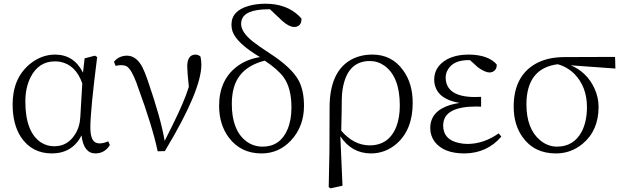

<svg xmlns="http://www.w3.org/2000/svg" viewBox="-20 -823 3398 1047"><path d="M418 -185.5 428.7 -368.2Q392.6 -470.7 306.6 -486.3Q293 -488.3 279.3 -488.3Q190.4 -488.3 146.5 -401.4Q118.2 -344.7 118.2 -269.5Q118.2 -102.5 204.1 -45.9Q236.3 -25.4 276.4 -25.4Q346.7 -25.4 387.7 -87.9Q415 -128.9 418 -185.5ZM570.3 -52.7 579.1 -32.2Q551.8 12.7 501 13.7Q436.5 13.7 424.8 -83Q424.8 -84 424.8 -85Q375 12.7 263.7 13.7Q153.3 13.7 93.8 -76.2Q48.8 -145.5 48.8 -253.9Q48.8 -395.5 142.6 -473.6Q206.1 -525.4 281.2 -525.4Q383.8 -524.4 432.6 -426.8L441.4 -504.9L498 -519.5L509.8 -511.7Q472.7 -219.7 472.7 -127.9Q472.7 -51.8 508.8 -43Q516.6 -41 524.4 -41Q548.8 -42 570.3 -52.7Z M610.4 -463.9 601.6 -486.3Q627.9 -518.6 671.9 -519.5Q723.6 -519.5 756.8 -456.1Q771.5 -426.8 786.1 -382.8Q857.4 -176.8 877.9 -54.7Q964.8 -224.6 993.2 -301.8Q1002 -325.2 1009.8 -349.6Q1001 -430.7 1001 -462.9Q1002 -524.4 1045.9 -525.4Q1062.5 -524.4 1073.2 -514.6Q1078.1 -493.2 1078.1 -470.7Q1078.1 -331.1 884.8 -8.8Q881.8 -3.9 878.9 1L839.8 2Q811.5 -132.8 731.4 -350.6Q726.6 -366.2 723.6 -373Q695.3 -447.3 669.9 -461.9Q657.2 -467.8 641.6 -467.8Q627.9 -467.8 610.4 -463.9Z M1412.1 -23.4Q1506.8 -23.4 1546.9 -115.2Q1569.3 -167 1569.3 -236.3Q1569.3 -342.8 1526.4 -402.3Q1493.2 -446.3 1423.8 -492.2Q1284.2 -457 1253.9 -339.8Q1244.1 -302.7 1244.1 -255.9Q1244.1 -115.2 1320.3 -54.7Q1360.4 -23.4 1412.1 -23.4ZM1452.1 -772.5H1442.4Q1310.5 -771.5 1296.9 -710Q1294.9 -701.2 1294.9 -692.4Q1294.9 -647.5 1358.4 -596.7Q1389.6 -572.3 1449.2 -533.2Q1572.3 -454.1 1610.4 -380.9Q1637.7 -326.2 1637.7 -246.1Q1637.7 -132.8 1566.4 -56.6Q1500 13.7 1406.2 13.7Q1293 13.7 1227.5 -73.2Q1174.8 -144.5 1174.8 -246.1Q1174.8 -384.8 1270.5 -459Q1324.2 -500 1397.5 -511.7Q1271.5 -586.9 1248 -651.4Q1242.2 -669.9 1242.2 -688.5Q1242.2 -764.6 1336.9 -791Q1377.9 -802.7 1427.7 -802.7Q1542 -802.7 1611.3 -735.4Q1618.2 -727.5 1624 -721.7Q1625 -684.6 1594.7 -676.8Q1588.9 -675.8 1584 -675.8Q1555.7 -676.8 1520.5 -708Z M1995.1 -30.3Q2102.5 -30.3 2142.6 -135.7Q2160.2 -184.6 2160.2 -248Q2160.2 -404.3 2076.2 -464.8Q2040 -490.2 1997.1 -490.2Q1890.6 -490.2 1857.4 -377Q1844.7 -335 1843.8 -281.2Q1843.8 -228.5 1840.8 -110.4Q1908.2 -31.2 1995.1 -30.3ZM1776.4 2 1777.3 -236.3Q1777.3 -432.6 1895.5 -498Q1946.3 -525.4 2010.7 -525.4Q2116.2 -525.4 2177.7 -440.4Q2230.5 -369.1 2230.5 -261.7Q2230.5 -116.2 2142.6 -39.1Q2081.1 13.7 2002 13.7Q1896.5 12.7 1835.9 -80.1L1847.7 189.5L1783.2 204.1L1772.5 197.3Z M2699.2 -95.7 2713.9 -78.1Q2635.7 12.7 2512.7 13.7Q2399.4 13.7 2350.6 -49.8Q2326.2 -83 2326.2 -124Q2326.2 -217.8 2436.5 -251Q2460 -257.8 2486.3 -261.7Q2372.1 -280.3 2351.6 -358.4Q2347.7 -373 2347.7 -387.7Q2347.7 -460.9 2418.9 -500Q2467.8 -525.4 2536.1 -525.4Q2642.6 -524.4 2688.5 -471.7Q2690.4 -442.4 2665 -430.7Q2656.2 -427.7 2648.4 -427.7Q2624 -428.7 2585.9 -456.1L2543 -495.1H2534.2Q2453.1 -495.1 2422.9 -444.3Q2410.2 -423.8 2410.2 -399.4Q2412.1 -294.9 2568.4 -293.9Q2594.7 -293.9 2603.5 -294.9V-241.2Q2592.8 -242.2 2579.1 -242.2Q2406.2 -242.2 2397.5 -150.4Q2396.5 -145.5 2396.5 -140.6Q2396.5 -60.5 2484.4 -43Q2505.9 -38.1 2531.2 -38.1Q2619.1 -39.1 2699.2 -95.7Z M3017.6 -23.4Q3108.4 -23.4 3152.3 -105.5Q3180.7 -160.2 3180.7 -239.3Q3180.7 -348.6 3113.3 -418.9Q3074.2 -458 3021.5 -472.7Q2851.6 -451.2 2850.6 -254.9Q2850.6 -121.1 2924.8 -58.6Q2966.8 -23.4 3017.6 -23.4ZM3335.9 -449.2 3092.8 -466.8Q3180.7 -429.7 3221.7 -340.8Q3244.1 -292 3244.1 -240.2Q3244.1 -111.3 3157.2 -39.1Q3093.8 13.7 3011.7 13.7Q2892.6 13.7 2829.1 -76.2Q2781.2 -143.6 2781.2 -241.2Q2781.2 -406.2 2899.4 -474.6Q2964.8 -511.7 3057.6 -511.7L3334 -512.7Z"/></svg>

Font: GenYoMin JP Light
Style: Regular
Weight: 300
Version: Version 1.001;PS 1;hotconv 16.6.51;makeotf.lib2.5.65220 DEVE